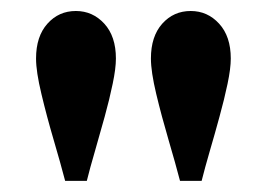

<svg xmlns="http://www.w3.org/2000/svg" viewBox="-20 -567 488 351"><path d="M118.7 -546.9Q149.4 -546.9 170.7 -523.7Q191.9 -500.5 191.9 -460Q191.9 -441.9 186 -413.8Q180.2 -385.7 171.4 -353.8Q162.6 -321.8 153.6 -290.8Q144.5 -259.8 138.7 -236.3H99.1Q90.8 -268.1 78.1 -311.3Q65.4 -354.5 55.7 -395.3Q45.9 -436 45.9 -460Q45.9 -500.5 66.7 -523.7Q87.4 -546.9 118.7 -546.9ZM328.6 -546.9Q359.4 -546.9 380.6 -523.7Q401.9 -500.5 401.9 -460Q401.9 -441.9 396 -413.8Q390.1 -385.7 381.3 -353.8Q372.6 -321.8 363.5 -290.8Q354.5 -259.8 348.6 -236.3H309.1Q300.8 -268.1 288.1 -311.3Q275.4 -354.5 265.6 -395.3Q255.9 -436 255.9 -460Q255.9 -500.5 276.6 -523.7Q297.4 -546.9 328.6 -546.9Z"/></svg>

Font: Lateef ExtraBold
Style: Regular
Weight: 800
Designer: SIL International
Foundry: SIL International
Version: Version 4.200